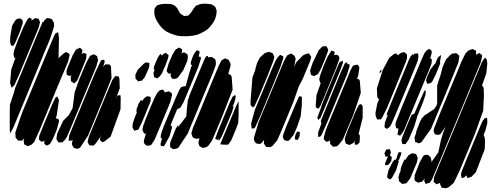

<svg xmlns="http://www.w3.org/2000/svg" viewBox="-20 -785 2663 1026"><path d="M186 -636 83 -388 57 -330 42 -316 40 -322 34 -341 40 -413 63 -478 56 -474 54 -485 52 -496 56 -517 76 -571 107 -644 127 -682 138 -691 149 -684V-679L148 -673L149 -675L167 -688L180 -686L186 -685L188 -680L194 -667L192 -659ZM268 -664 269 -644 247 -576 218 -507 94 -206 51 -103 38 -79 33 -71V-80L32 -109V-180L33 -225L55 -292L56 -295L57 -300L61 -315L89 -382L177 -595L200 -649L208 -668H213L216 -675L232 -689L240 -688L257 -683ZM87 -617 62 -558 52 -541H47H39L38 -547L34 -561L35 -591L45 -648L62 -676L69 -683L83 -687L93 -684L102 -673L101 -660ZM344 -456 287 -321 192 -90 163 -27 150 -13 134 -6 128 -4 118 -9 110 -13 108 -22 106 -33 109 -45 96 -33 84 -34H76L71 -41L63 -50V-58L62 -77L97 -180L236 -515L269 -593L275 -605L290 -614L292 -606L295 -583L293 -477L291 -473L322 -501L334 -507L342 -502L352 -496L351 -487ZM440 -470 409 -394 398 -367 392 -354 376 -339 370 -344 359 -351V-357L358 -373L362 -384L355 -379L344 -382L337 -385L336 -393L335 -404L341 -424L369 -491L386 -520L407 -530L419 -520L420 -509L416 -495L426 -502L434 -500L442 -497V-492ZM494 -428 360 -106 337 -52 325 -35 312 -24H302H293L288 -31L282 -40V-48L286 -72L317 -139L348 -170L368 -207L379 -292L404 -362L441 -450L457 -479L463 -488L471 -490V-492V-491L474 -492L483 -495L492 -489L499 -485L501 -476L504 -464ZM576 -367 528 -248 451 -61 408 4 396 10 384 8 376 6 371 -1 365 -11V-24L370 -40L367 -35L353 -33H347V-39L350 -61L380 -135L489 -398L518 -458L523 -464L533 -466L538 -464L539 -454L531 -427L537 -435L543 -441H559H564L573 -431ZM624 -201 571 -55 538 -29 528 -25 521 -30 514 -36 516 -50 523 -70 515 -51 488 -14 479 -7 463 -8H458L455 -13L448 -26L450 -34L454 -52L476 -106L555 -298L580 -357L595 -378L613 -377L618 -366L620 -313L597 -252L602 -264L607 -274L612 -275L623 -277L624 -271L625 -260ZM283 -91 262 -41 251 -22 246 -15 233 -8 225 -9 216 -19 217 -30 218 -34 211 -30 203 -27 196 -32 188 -39V-44L190 -60L213 -117L258 -225L276 -263L286 -270L295 -250L283 -168L278 -154L287 -150L295 -146V-135Z M960 -411 932 -372 922 -365 907 -363 899 -366 891 -380 893 -388 894 -393 888 -391 879 -393 871 -404 872 -414 881 -445 902 -494 919 -521 937 -531 946 -526 953 -522V-510L950 -500L953 -501L963 -506L973 -500L982 -494L983 -489L984 -477L980 -458ZM886 -57 860 -10 855 -3 839 -6 838 -17 846 -45 839 -48V-60L844 -80L857 -115L918 -260L939 -306L947 -319L955 -321L967 -326V-320L973 -327L990 -390L1002 -428L1006 -436L999 -442L1000 -454L1011 -485L1018 -499L1031 -516L1039 -514L1046 -512V-501L1041 -483L1053 -481V-469L1038 -423L961 -239L945 -211L936 -205L927 -202L891 -115L892 -114L899 -110L898 -98ZM864 -435 844 -391 833 -376 820 -366 808 -371 803 -373 802 -384 800 -395 804 -405 806 -411 801 -420 805 -435 824 -479 837 -497 847 -488 852 -496 865 -503 874 -496 881 -490 879 -477ZM1116 -391 983 -71 934 3 925 9 913 11 904 12 898 7 889 1V-7V-20L893 -33L899 -46L901 -52L919 -97L930 -114L932 -109V-108L951 -130L976 -164L979 -208L984 -251L991 -268L990 -269L995 -281L1007 -311L1066 -453L1077 -477L1083 -485L1092 -486L1090 -477L1093 -479L1105 -480H1114L1123 -473L1131 -467L1133 -455L1134 -444L1131 -431ZM1223 -306 1166 -159 1132 -78 1112 -32 1093 -6 1084 1 1070 4 1064 6 1054 0 1046 -4 1044 -9 1040 -23 1042 -31 1046 -46 1034 -44 1029 -43 1018 -47 1010 -51 1008 -57 1003 -70 1004 -78 1012 -104 1039 -168 1125 -377 1150 -436 1161 -457 1165 -464 1179 -471 1184 -473 1191 -470 1203 -464 1205 -459 1212 -445V-433L1200 -391L1203 -389L1214 -384L1218 -374ZM716 -412 749 -445 760 -452 765 -451 778 -448V-442V-431L772 -413L752 -370L738 -354L726 -352L718 -350L710 -359L704 -365V-374L703 -385ZM890 -239 838 -114 806 -38 791 -15 786 -9 769 -6 760 -9 749 -21V-35L760 -71H758H750L747 -78L741 -91L745 -112L759 -150L785 -214L805 -260L820 -288L834 -303L844 -305L852 -306L858 -297L861 -290L864 -293L879 -296L884 -297L893 -290L899 -285V-276ZM1220 -187 1169 -65 1154 -37 1146 -34 1149 -42 1150 -45 1142 -37 1130 -44 1134 -55 1149 -95 1206 -233 1222 -267 1233 -276 1240 -274 1239 -268 1238 -258 1232 -237 1223 -214 1229 -218 1227 -210ZM778 -227 739 -132 724 -102 719 -92 710 -90 699 -86 694 -93 688 -102 689 -124 700 -157 711 -183 709 -189 710 -202 721 -232 733 -250 741 -247H742L749 -259L766 -271L777 -269L785 -267V-258V-245ZM1255 -244V-172L1253 -128L1242 -98L1221 -47L1218 -42L1217 -38L1214 -31H1212L1206 -21L1199 -12H1194H1175L1162 -13L1157 -14L1161 -24L1172 -51L1219 -163L1242 -219ZM909 -600Q899 -603 890 -606.5Q881 -610 872 -615Q850 -628 834.5 -648.5Q819 -669 810 -691Q803 -709 805 -728Q805 -731 805 -734Q805 -737 806 -739Q807 -741 809 -743.5Q811 -746 813 -748Q814 -750 815.5 -752.5Q817 -755 819 -756Q821 -757 823 -757.5Q825 -758 827 -759Q840 -763 851 -764Q869 -765 889 -763.5Q909 -762 922 -747Q929 -740 933.5 -729Q938 -718 946 -711Q948 -709 950.5 -707.5Q953 -706 955 -705Q957 -704 959.5 -702Q962 -700 965 -699Q967 -699 970 -700Q973 -701 975 -701Q978 -701 981 -701Q984 -701 986 -702Q988 -703 990 -705.5Q992 -708 994 -710Q1002 -718 1007 -727Q1012 -736 1019 -745Q1021 -746 1022.5 -749Q1024 -752 1026 -753Q1028 -755 1031 -756Q1034 -757 1036 -758Q1049 -764 1064.5 -765Q1080 -766 1094 -764Q1098 -763 1102.5 -763Q1107 -763 1110 -762Q1113 -761 1115.5 -759Q1118 -757 1120 -756Q1122 -754 1125 -752.5Q1128 -751 1130 -749Q1131 -748 1131.5 -745.5Q1132 -743 1133 -741Q1134 -738 1135.5 -734.5Q1137 -731 1138 -728Q1138 -725 1137.5 -722.5Q1137 -720 1137 -717Q1136 -699 1128.5 -681.5Q1121 -664 1109 -650Q1106 -646 1103 -643Q1100 -640 1097 -636Q1087 -626 1075 -619Q1063 -612 1050 -606Q1035 -598 1008 -594Q981 -590 953 -591.5Q925 -593 909 -600Z M1714 -462 1694 -415 1686 -401 1678 -388 1677 -389V-388L1658 -378L1648 -382L1641 -386L1640 -392L1637 -407L1640 -417L1650 -447L1682 -515L1697 -531L1704 -537L1719 -538H1724L1727 -533L1734 -520L1731 -507ZM1774 -416 1708 -256 1690 -215 1681 -204 1668 -211 1667 -219 1671 -276 1694 -341 1693 -340 1690 -348 1686 -359 1690 -380 1708 -430 1731 -483 1747 -508 1752 -515 1769 -508 1767 -497 1764 -490 1777 -493 1786 -490 1794 -479 1792 -466ZM1441 -460 1409 -378 1363 -268 1342 -222 1332 -210 1326 -216 1319 -223V-231V-247L1329 -371L1344 -411L1345 -418L1354 -449L1369 -478L1376 -485V-481L1380 -488L1396 -502L1407 -505L1417 -508L1429 -504L1437 -501L1440 -494L1446 -481ZM1637 -458 1597 -362 1577 -324 1548 -241 1485 -89 1462 -36 1437 -6 1425 1H1411L1402 0L1398 -6L1390 -18L1391 -37L1392 -39L1381 -24L1369 -15L1353 -18L1348 -19L1343 -26L1337 -36V-49L1362 -133L1466 -383L1497 -457L1509 -480L1515 -489L1528 -496L1533 -499L1541 -496L1553 -487L1560 -472L1552 -428L1563 -452L1599 -489L1614 -496L1627 -499H1632L1635 -494L1643 -482L1642 -476ZM1479 -429 1372 -168 1345 -108 1339 -99H1331L1325 -98L1324 -104L1322 -125L1342 -198L1435 -421L1453 -462L1465 -480L1477 -492L1487 -487L1494 -484L1493 -472ZM1798 -409 1713 -203 1692 -154 1680 -144 1676 -157 1698 -217 1699 -220 1695 -213 1697 -218 1701 -228 1718 -270 1780 -420 1795 -454 1801 -463 1798 -455 1793 -443 1798 -453 1811 -461 1813 -451ZM1834 -386 1726 -126 1699 -65 1693 -56 1685 -54 1680 -53V-59V-78L1698 -126L1694 -137L1701 -155L1719 -199L1802 -401L1823 -447L1836 -453L1834 -441L1833 -439L1838 -444L1848 -440V-431ZM1908 -289 1868 -171 1812 -39 1789 -10 1781 -4 1770 -2 1759 -1 1752 -9 1744 -16V-31L1747 -38L1743 -33L1732 -29L1724 -27L1718 -33L1710 -40L1711 -54L1721 -90L1738 -132L1827 -346L1852 -407L1863 -429L1868 -435L1889 -440L1899 -430L1900 -420L1894 -380L1886 -361L1891 -365L1901 -358L1903 -350ZM1593 -225 1587 -164 1568 -108 1549 -64 1538 -51 1533 -44 1529 -39 1520 -32 1504 -34 1497 -39 1491 -54 1494 -67 1509 -107 1556 -220 1573 -259 1579 -271 1593 -268V-257ZM1889 -12H1876L1875 -23L1878 -33L1868 -21L1855 -14L1847 -10L1840 -13L1827 -18L1826 -24L1822 -40L1825 -53L1839 -91L1880 -189L1898 -225L1910 -229L1918 -217V-156L1896 -68V-67V-68L1902 -64L1903 -56L1902 -30L1900 -22ZM1556 -53 1561 -71 1569 -82 1582 -80V-74L1581 -58L1572 -38H1564L1556 -40Z M2272 -409 2157 -133 2140 -91 2129 -73 2118 -60 2110 -63 2104 -65 2105 -71 2108 -93 2110 -97 2103 -99 2097 -100 2095 -109 2093 -121 2095 -131 2124 -205 2227 -453 2247 -499 2260 -516 2274 -524 2287 -513V-502L2279 -473V-474L2288 -467L2287 -459L2286 -446ZM2549 -452 2474 -270 2340 52 2289 173 2280 186 2276 192 2264 195 2255 198 2250 189 2247 182 2248 173 2250 165 2243 178 2234 186 2223 189 2213 191 2196 180 2195 172 2196 151 2223 82 2239 53 2245 45 2254 43 2265 42 2272 47 2281 55 2282 60 2286 75 2284 83 2322 30 2336 -35 2348 -76 2361 -108 2334 -69 2322 -64 2311 -66 2303 -68 2300 -76 2297 -87 2300 -100 2329 -174 2419 -390 2446 -456 2467 -499 2483 -515 2496 -520 2504 -523 2514 -519 2524 -514V-503L2525 -492V-491L2533 -497L2540 -502L2547 -497L2556 -491V-483ZM2150 -457 2048 -208 2022 -156 2015 -147H2001H1996L1989 -160L1986 -179L1996 -231L2007 -258L2000 -257L1996 -268L1994 -313L2025 -410L2060 -476L2085 -496L2095 -500L2108 -490L2118 -500L2129 -504L2139 -507L2148 -500L2154 -495L2155 -486V-474ZM2429 -450 2370 -305 2283 -96 2231 -24 2217 -19 2206 -24 2198 -27 2197 -38 2195 -49 2198 -59 2204 -75V-82L2225 -136L2237 -158L2238 -154L2245 -166L2291 -196L2300 -202L2306 -211L2313 -221L2316 -233V-328L2336 -390L2337 -395L2345 -426L2358 -456L2365 -470L2376 -480L2380 -486L2397 -499L2411 -500L2419 -501L2428 -493L2434 -487V-479ZM2196 -419 2089 -162 2072 -123 2063 -107 2047 -96 2035 -105V-111L2037 -131L2053 -173L2045 -167L2049 -182L2076 -249L2147 -421L2165 -465L2175 -485L2187 -497L2188 -490L2189 -491L2194 -498L2208 -499L2214 -500L2215 -494L2216 -483L2213 -462ZM2328 -435 2309 -388 2290 -350 2283 -342 2272 -339 2263 -337 2261 -342 2257 -356 2259 -364 2265 -381 2281 -415 2302 -442 2307 -446 2314 -465 2321 -479 2337 -491 2336 -482 2332 -460 2330 -454 2333 -448ZM2566 -275 2562 -193 2518 -70 2437 125 2405 192 2377 216 2362 221 2348 219 2340 218 2337 210 2331 198 2333 192 2322 196 2313 200 2306 194 2297 187 2298 181 2299 164 2316 122 2349 43 2515 -357 2555 -453 2568 -473 2575 -476 2582 -463 2584 -445 2579 -394 2556 -329 2559 -324 2564 -318 2565 -307ZM2012 -396 2007 -397 2009 -402 2017 -414 2018 -403ZM2193 -107 2164 -39 2152 -22 2147 -15H2139H2130L2128 -24L2125 -35L2131 -56L2163 -134L2176 -163L2181 -173L2194 -177L2226 -252L2246 -296L2253 -305L2255 -291L2253 -276L2239 -235L2214 -174L2208 -159L2207 -153ZM2570 13 2523 135 2499 160 2489 163 2479 167 2474 157 2471 152 2461 163 2447 167 2446 162 2443 149 2447 131 2465 87 2544 -105 2558 -137 2569 -152 2581 -157 2584 -146V-127L2574 -88L2563 -61L2565 -63L2570 -50L2572 -29ZM2040 52 2036 39 2034 34 2042 19 2045 14 2056 13 2064 12 2066 20 2069 31 2063 44 2068 49 2074 55 2073 61 2070 77 2055 96 2038 98V87L2053 51ZM2097 124 2075 165 2065 174 2057 170 2050 165 2049 156 2056 124 2079 79 2088 69 2094 68 2097 69 2096 68 2099 59 2106 38 2111 28 2125 29 2123 40 2113 68 2109 70 2110 80ZM2126 102 2132 88 2142 66 2146 70 2162 45 2182 34 2195 36 2203 38 2208 48 2212 59 2211 67 2207 85 2172 168 2156 189 2150 195 2134 197 2129 198 2119 189 2112 183 2111 172 2109 162 2115 141 2123 122 2120 124 2121 119Z"/></svg>

Font: Rubik Marker Hatch
Style: Regular
Weight: 400
Designer: Hubert and Fischer, NaN
Foundry: Hubert & Fischer, NaN
Version: Version 2.200